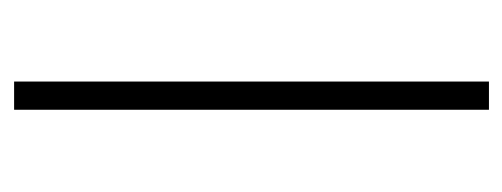

<svg xmlns="http://www.w3.org/2000/svg" viewBox="-246 -484 730 279"><g transform="rotate(90 119.5 -345.0)"><path d="M140 -690V0H99V-690Z"/></g></svg>

Font: Exo 2 ExtraLight
Style: Regular
Weight: 250
Designer: Natanael Gama
Foundry: Natanael Gama
Version: Version 2.010